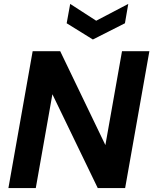

<svg xmlns="http://www.w3.org/2000/svg" viewBox="-20 -962 784 982"><path d="M23 0 147 -700H288L519 -220L604 -700H744L620 0H480L248 -480L163 0ZM636 -942 619 -843 455 -760 321 -843 339 -942 472 -856Z"/></svg>

Font: DM Sans 18pt ExtraBold
Style: Italic
Weight: 800
Italic angle: -10°
Designer: Colophon Foundry, Jonny Pinhorn
Foundry: Colophon Foundry
Version: Version 4.004;gftools[0.9.30]